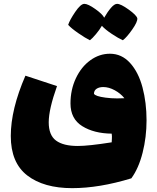

<svg xmlns="http://www.w3.org/2000/svg" viewBox="-20 -734 816 997"><path d="M741 -109Q741 -22 720.5 59Q700 140 662 192Q495 243 355 243Q207 243 121.5 177Q36 111 36 -28Q36 -166 112 -341L276 -287Q233 -166 233 -99Q233 -32 271 -4Q309 24 384 24Q440 24 560 5Q560 -3 561 -14.5Q562 -26 560 -40Q468 -41 407 -79Q346 -117 346 -197Q346 -268 374 -327.5Q402 -387 449 -421Q496 -455 551 -455Q612 -455 655.5 -407Q699 -359 720 -280Q741 -201 741 -109ZM528 -227Q557 -223 588 -223Q614 -223 626 -224Q606 -249 575.5 -265.5Q545 -282 516 -282Q495 -282 481.5 -273Q468 -264 468 -247Q475 -234 528 -227ZM618 -525Q595 -535 560.5 -558Q526 -581 509 -600Q497 -579 478 -556.5Q459 -534 447 -525Q424 -536 387 -561.5Q350 -587 334 -605Q342 -630 370.5 -672Q399 -714 418 -714Q437 -714 475 -687Q513 -660 521 -642Q538 -672 556 -693Q574 -714 588 -714Q607 -714 648 -684.5Q689 -655 693 -639Q695 -621 666.5 -580.5Q638 -540 618 -525Z"/></svg>

Font: Lalezar
Style: Bold
Weight: 700
Designer: Borna Izadpanah
Foundry: Borna Izadpanah
Version: Version 1.003;January 24, 2021;FontCreator 13.0.0.2683 64-bi